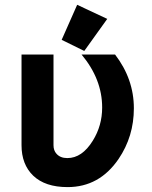

<svg xmlns="http://www.w3.org/2000/svg" viewBox="-20 -762 626 792"><path d="M298.3 -742.2 422.4 -684.1 327.6 -551.8 234.4 -597.7ZM68.8 -537.1H200.7V-163.1Q200.7 -141.1 212.9 -127.9Q228.5 -109.9 257.8 -109.9Q318.4 -109.9 362.8 -181.6Q401.4 -243.7 401.4 -318.4Q401.4 -435.5 316.4 -537.1H454.6Q532.2 -436 532.2 -315.4Q532.2 -199.2 469.2 -106.4Q390.1 9.8 258.8 9.8Q166 9.8 116.7 -37.6Q68.8 -84 68.8 -163.1Z"/></svg>

Font: Consola Mono
Style: Bold
Weight: 700
Monospace: yes
Designer: Wojciech Kalinowski "wmk69" (wmk69@o2.pl)
Foundry: Wojciech Kalinowski "wmk69" (wmk69@o2.pl)
Version: Version 2.1.0